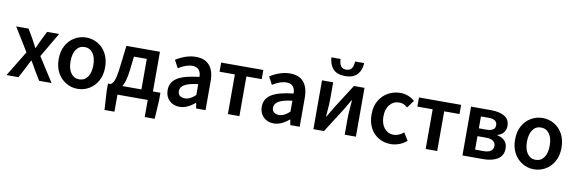

<svg xmlns="http://www.w3.org/2000/svg" viewBox="-64 -1391 6449 2149"><g transform="rotate(10 3160.5 -316.5)"><path d="M192 -289 28 -555H169L230 -451Q250 -412 267 -381Q271 -373 274.5 -367Q278 -361 280 -356H285L306 -404L328 -451L380 -555H516L352 -275L528 0H387L320 -110L293 -159Q281 -181 264 -207H259L235 -160L210 -110L152 0H16Z M695 -21Q632 -57 596 -123Q560 -189 560 -277Q560 -371 597 -435Q633 -499 693.5 -534Q754 -569 824 -569Q894 -569 954.5 -534.5Q1015 -500 1051.5 -433.5Q1088 -367 1088 -277Q1088 -185 1051 -121Q1015 -56 954.5 -21Q894 14 824 14Q753 14 695 -21ZM954 -277Q954 -363 919 -412Q884 -461 824 -461Q764 -461 729.5 -412Q695 -363 695 -277Q695 -192 730 -143Q765 -94 824 -94Q885 -94 919.5 -143Q954 -192 954 -277Z M1277 194H1164L1151 -19V-104H1747V-19L1734 194H1621V0H1277ZM1531 -451H1385L1367 -295Q1352 -156 1306 -91Q1266 -35 1200 -28L1182 -104Q1197 -112 1209 -131Q1238 -175 1253 -323L1281 -555H1662V-39H1531Z M1821 -149Q1821 -239 1898.5 -287.5Q1976 -336 2147 -355Q2144 -463 2047 -463Q1977 -463 1890 -408L1843 -496Q1961 -569 2070 -569Q2173 -569 2225.5 -507.5Q2278 -446 2278 -329V0H2171L2161 -61H2157Q2067 14 1985 14Q1912 14 1866.5 -31Q1821 -76 1821 -149ZM2147 -149V-273Q2041 -260 1994 -232.5Q1947 -205 1947 -159Q1947 -124 1968.5 -107Q1990 -90 2027 -90Q2058 -90 2086.5 -104.5Q2115 -119 2147 -149Z M2532 -451H2358V-555H2837V-451H2663V0H2532Z M2891 -149Q2891 -239 2968.5 -287.5Q3046 -336 3217 -355Q3214 -463 3117 -463Q3047 -463 2960 -408L2913 -496Q3031 -569 3140 -569Q3243 -569 3295.5 -507.5Q3348 -446 3348 -329V0H3241L3231 -61H3227Q3137 14 3055 14Q2982 14 2936.5 -31Q2891 -76 2891 -149ZM3217 -149V-273Q3111 -260 3064 -232.5Q3017 -205 3017 -159Q3017 -124 3038.5 -107Q3060 -90 3097 -90Q3128 -90 3156.5 -104.5Q3185 -119 3217 -149Z M3504 -555H3631V-364Q3631 -309 3622 -210L3619 -164H3623L3692 -281L3867 -555H3987V0H3860V-191Q3860 -228 3865 -286L3873 -392H3868Q3865 -388 3862.5 -383Q3860 -378 3856 -372Q3821 -309 3799 -274L3624 0H3504ZM3563 -827H3667Q3669 -775 3687.5 -747.5Q3706 -720 3749 -720Q3792 -720 3811 -747.5Q3830 -775 3832 -827H3935Q3933 -747 3887.5 -697Q3842 -647 3749 -647Q3658 -647 3612.5 -696Q3567 -745 3563 -827Z M4248 -21Q4186 -56 4151 -122Q4116 -188 4116 -277Q4116 -371 4155 -435Q4194 -500 4257 -534.5Q4320 -569 4395 -569Q4487 -569 4557 -506L4494 -422Q4471 -442 4449 -451.5Q4427 -461 4402 -461Q4335 -461 4293 -411.5Q4251 -362 4251 -277Q4251 -223 4269.5 -181.5Q4288 -140 4321.5 -117Q4355 -94 4397 -94Q4456 -94 4512 -141L4565 -54Q4527 -21 4479.5 -3.5Q4432 14 4384 14Q4306 14 4248 -21Z M4780 -451H4606V-555H5085V-451H4911V0H4780Z M5198 -555H5422Q5523 -555 5580 -520.5Q5637 -486 5637 -411Q5637 -370 5613.5 -338.5Q5590 -307 5544 -295V-290Q5599 -279 5629.5 -246.5Q5660 -214 5660 -159Q5660 -79 5598 -39.5Q5536 0 5434 0H5198ZM5511 -398Q5511 -466 5413 -466H5326V-331H5410Q5511 -331 5511 -398ZM5532 -168Q5532 -202 5504 -222Q5476 -242 5421 -242H5326V-89H5425Q5478 -89 5505 -110Q5532 -131 5532 -168Z M5882 -21Q5819 -57 5783 -123Q5747 -189 5747 -277Q5747 -371 5784 -435Q5820 -499 5880.5 -534Q5941 -569 6011 -569Q6081 -569 6141.5 -534.5Q6202 -500 6238.5 -433.5Q6275 -367 6275 -277Q6275 -185 6238 -121Q6202 -56 6141.5 -21Q6081 14 6011 14Q5940 14 5882 -21ZM6141 -277Q6141 -363 6106 -412Q6071 -461 6011 -461Q5951 -461 5916.5 -412Q5882 -363 5882 -277Q5882 -192 5917 -143Q5952 -94 6011 -94Q6072 -94 6106.5 -143Q6141 -192 6141 -277Z"/></g></svg>

Font: Merged Yaku Han JP SemiBold
Style: Regular
Weight: 600
Designer: Ryoko NISHIZUKA 西塚涼子 (kana, bopomofo & ideographs); Paul D. Hunt (Latin, Greek & Cyrillic); Sandoll Communications 산돌커뮤니
Foundry: Adobe
Version: Version 2.004